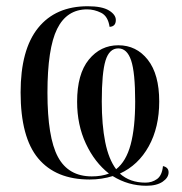

<svg xmlns="http://www.w3.org/2000/svg" viewBox="-20 -565 584 615"><path d="M449 30Q391 30 341 -1Q306 10 267 10Q159 10 102.5 -57.5Q46 -125 46 -269Q46 -406 102 -475.5Q158 -545 261 -545Q307 -545 329 -531.5Q351 -518 351 -501Q351 -480 331 -479Q326 -513 304 -524Q282 -535 259 -535Q194 -535 163 -472.5Q132 -410 132 -268Q132 -125 165.5 -62.5Q199 0 274 0Q305 0 329 -9Q283 -45 255 -105Q227 -165 227 -239Q227 -328 264.5 -374Q302 -420 359 -420Q417 -420 453.5 -373.5Q490 -327 490 -240Q490 -157 456.5 -96.5Q423 -36 364 -9Q396 20 446 20Q467 20 483 8.5Q499 -3 502 -33Q520 -29 520 -13Q520 4 501 17Q482 30 449 30ZM352 -23Q384 -48 398.5 -102Q413 -156 413 -240Q413 -333 400 -371.5Q387 -410 359 -410Q330 -410 318 -371Q306 -332 306 -240Q306 -165 317 -110Q328 -55 352 -23Z"/></svg>

Font: Noto Serif Display Condensed
Style: Regular
Weight: 400
Width: 3
Designer: Monotype Design Team
Foundry: Monotype Imaging Inc.
Version: Version 2.009